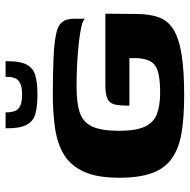

<svg xmlns="http://www.w3.org/2000/svg" viewBox="-16 -658 679 687"><g transform="rotate(-90 323.5 -314.5)"><path d="M326 5Q247 5 191 -4.5Q135 -14 99.5 -39.5Q64 -65 47.5 -110.5Q31 -156 31 -228Q31 -306 52.5 -353.5Q74 -401 113.5 -425Q153 -449 208 -457Q263 -465 329 -465Q402 -465 458 -462.5Q514 -460 541 -454Q569 -449 581 -438.5Q593 -428 596.5 -415Q600 -402 600 -389V-350Q594 -358 571 -363Q548 -368 517.5 -371.5Q487 -375 455 -377Q423 -379 396.5 -379.5Q370 -380 356 -380Q298 -380 264 -368.5Q230 -357 214.5 -324.5Q199 -292 199 -228Q199 -168 213.5 -136.5Q228 -105 258 -93Q288 -81 336 -81Q383 -81 409.5 -88.5Q436 -96 447 -115Q458 -134 459 -165Q459 -174 459 -180.5Q459 -187 459 -191H289Q289 -224 293 -242.5Q297 -261 312.5 -269Q328 -277 363 -277H618L617 -167Q617 -120 605.5 -87Q594 -54 562.5 -34Q531 -14 473.5 -4.5Q416 5 326 5ZM329 -520Q288 -520 261 -527Q234 -534 221 -557.5Q208 -581 208 -626V-634H265V-628Q265 -614 269.5 -601.5Q274 -589 287.5 -582Q301 -575 328 -575Q356 -575 369.5 -582Q383 -589 387.5 -601Q392 -613 392 -628V-634H448V-626Q448 -581 435.5 -558Q423 -535 396.5 -527.5Q370 -520 329 -520Z"/></g></svg>

Font: Genos Thin
Style: Bold
Weight: 700
Version: Version 1.010